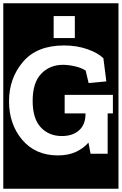

<svg xmlns="http://www.w3.org/2000/svg" viewBox="-30 -937 742 1170"><path d="M-10 213V-917H692V213ZM297 -839V-705H426V-839ZM626 -246H658V-359H364V-246H491V-242Q491 -178 452 -143Q413 -108 347 -108Q268 -108 218.5 -161Q169 -214 169 -322Q169 -434 221.5 -488Q274 -542 354 -542Q387 -542 426.5 -533Q466 -524 492 -507L510 -431L618 -441L600 -582Q568 -614 503.5 -637Q439 -660 360 -660Q195 -660 110 -560Q25 -460 25 -320Q25 -180 105.5 -85Q186 10 323 10Q386 10 432.5 -11.5Q479 -33 509 -68L522 0H626Z"/></svg>

Font: Zilla Slab Highlight
Style: Bold
Weight: 700
Designer: Typotheque Type Foundry
Foundry: Typotheque type foundry
Version: Version 1.1; 2017; ttfautohint (v1.6)